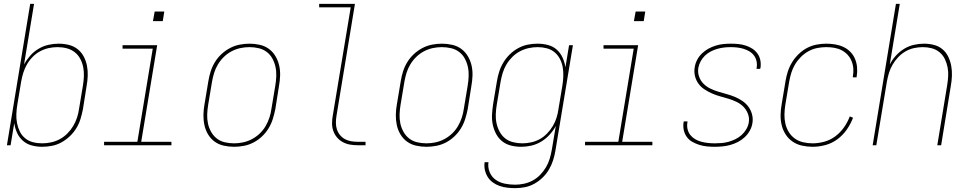

<svg xmlns="http://www.w3.org/2000/svg" viewBox="-20 -755 5040 998"><path d="M199 8Q171 8 145 1Q119 -6 99.5 -23Q80 -40 69 -64Q58 -88 54 -115L35 0H16L137 -735H157L105 -420Q118 -444 137 -465.5Q156 -487 180.5 -501.5Q205 -516 232 -522Q259 -528 285 -528Q312 -528 338 -521.5Q364 -515 383.5 -499.5Q403 -484 415 -461.5Q427 -439 432 -413.5Q437 -388 436 -361Q435 -334 430 -307L411 -187Q406 -162 398.5 -137Q391 -112 377 -89Q363 -66 343 -47Q323 -28 299.5 -15Q276 -2 250 3Q224 8 199 8ZM199 -10Q222 -10 245.5 -15Q269 -20 290.5 -31.5Q312 -43 330 -61Q348 -79 360.5 -100Q373 -121 380.5 -144Q388 -167 391 -190L411 -310Q415 -334 416 -358.5Q417 -383 412.5 -406Q408 -429 397 -449.5Q386 -470 368 -484Q350 -498 327 -504Q304 -510 279 -510Q256 -510 233 -505Q210 -500 188.5 -488.5Q167 -477 149.5 -459Q132 -441 120 -420Q108 -399 101 -376.5Q94 -354 90 -331L70 -211Q66 -187 65 -162.5Q64 -138 68.5 -115Q73 -92 83 -71.5Q93 -51 110.5 -36.5Q128 -22 151 -16Q174 -10 199 -10Z M521 0V-18H694L774 -502H617V-520H797L714 -18H871V0ZM775 -645 784 -695H834L826 -645Z M1197 8Q1169 8 1142.5 2Q1116 -4 1095.5 -19Q1075 -34 1061.5 -56.5Q1048 -79 1042.5 -105Q1037 -131 1037.5 -158.5Q1038 -186 1043 -213L1063 -333Q1067 -358 1075 -383.5Q1083 -409 1097 -432Q1111 -455 1131.5 -474Q1152 -493 1176 -505.5Q1200 -518 1226 -523Q1252 -528 1277 -528Q1304 -528 1330.5 -522Q1357 -516 1377.5 -501Q1398 -486 1411.5 -463.5Q1425 -441 1431 -415Q1437 -389 1436 -361.5Q1435 -334 1430 -307L1411 -187Q1406 -162 1398 -136.5Q1390 -111 1376 -88Q1362 -65 1342 -46Q1322 -27 1298 -14.5Q1274 -2 1248 3Q1222 8 1197 8ZM1197 -10Q1220 -10 1243.5 -15Q1267 -20 1289 -31.5Q1311 -43 1329.5 -60.5Q1348 -78 1360.5 -99.5Q1373 -121 1380.5 -144Q1388 -167 1391 -190L1411 -310Q1415 -334 1416 -359Q1417 -384 1412 -407Q1407 -430 1396 -450.5Q1385 -471 1366.5 -485Q1348 -499 1324.5 -504.5Q1301 -510 1276 -510Q1253 -510 1229.5 -505Q1206 -500 1184 -488.5Q1162 -477 1144 -459.5Q1126 -442 1113 -420.5Q1100 -399 1093 -376Q1086 -353 1082 -330L1062 -210Q1058 -186 1057 -161Q1056 -136 1061 -113Q1066 -90 1077.5 -69.5Q1089 -49 1107 -35Q1125 -21 1148.5 -15.5Q1172 -10 1197 -10Z M1840 0Q1819 0 1799 -3.5Q1779 -7 1761.5 -16.5Q1744 -26 1731.5 -41Q1719 -56 1712.5 -74.5Q1706 -93 1706 -114Q1706 -135 1710 -156L1803 -717H1639V-735H1825L1729 -153Q1726 -135 1726 -117Q1726 -99 1731 -83Q1736 -67 1747 -53.5Q1758 -40 1772.5 -32Q1787 -24 1804.5 -21Q1822 -18 1840 -18H1880V0Z M2197 8Q2169 8 2142.5 2Q2116 -4 2095.5 -19Q2075 -34 2061.5 -56.5Q2048 -79 2042.5 -105Q2037 -131 2037.5 -158.5Q2038 -186 2043 -213L2063 -333Q2067 -358 2075 -383.5Q2083 -409 2097 -432Q2111 -455 2131.5 -474Q2152 -493 2176 -505.5Q2200 -518 2226 -523Q2252 -528 2277 -528Q2304 -528 2330.5 -522Q2357 -516 2377.5 -501Q2398 -486 2411.5 -463.5Q2425 -441 2431 -415Q2437 -389 2436 -361.5Q2435 -334 2430 -307L2411 -187Q2406 -162 2398 -136.5Q2390 -111 2376 -88Q2362 -65 2342 -46Q2322 -27 2298 -14.5Q2274 -2 2248 3Q2222 8 2197 8ZM2197 -10Q2220 -10 2243.5 -15Q2267 -20 2289 -31.5Q2311 -43 2329.5 -60.5Q2348 -78 2360.5 -99.5Q2373 -121 2380.5 -144Q2388 -167 2391 -190L2411 -310Q2415 -334 2416 -359Q2417 -384 2412 -407Q2407 -430 2396 -450.5Q2385 -471 2366.5 -485Q2348 -499 2324.5 -504.5Q2301 -510 2276 -510Q2253 -510 2229.5 -505Q2206 -500 2184 -488.5Q2162 -477 2144 -459.5Q2126 -442 2113 -420.5Q2100 -399 2093 -376Q2086 -353 2082 -330L2062 -210Q2058 -186 2057 -161Q2056 -136 2061 -113Q2066 -90 2077.5 -69.5Q2089 -49 2107 -35Q2125 -21 2148.5 -15.5Q2172 -10 2197 -10Z M2658 223Q2637 223 2616.5 220.5Q2596 218 2577 211.5Q2558 205 2542 193.5Q2526 182 2515.5 165.5Q2505 149 2500.5 129Q2496 109 2499 88H2519Q2515 116 2525.5 140.5Q2536 165 2556.5 179.5Q2577 194 2603.5 199.5Q2630 205 2658 205Q2680 205 2703.5 200Q2727 195 2748.5 183.5Q2770 172 2787.5 154Q2805 136 2817.5 115Q2830 94 2837 71Q2844 48 2848 25L2869 -100Q2856 -76 2836.5 -54.5Q2817 -33 2792.5 -18.5Q2768 -4 2741.5 2Q2715 8 2689 8Q2661 8 2635.5 1.5Q2610 -5 2590.5 -20.5Q2571 -36 2559 -58.5Q2547 -81 2541.5 -106.5Q2536 -132 2537.5 -159Q2539 -186 2543 -213L2563 -333Q2567 -358 2575 -383Q2583 -408 2597 -431Q2611 -454 2630.5 -473Q2650 -492 2674 -505Q2698 -518 2723.5 -523Q2749 -528 2774 -528Q2802 -528 2828.5 -521Q2855 -514 2874 -497Q2893 -480 2904 -456Q2915 -432 2919 -405L2938 -520H2958L2867 28Q2863 53 2855 78Q2847 103 2833.5 126Q2820 149 2800.5 168Q2781 187 2757.5 200Q2734 213 2708.5 218Q2683 223 2658 223ZM2695 -10Q2717 -10 2740.5 -15Q2764 -20 2785 -31.5Q2806 -43 2823.5 -61Q2841 -79 2853.5 -100Q2866 -121 2873 -143.5Q2880 -166 2883 -189L2903 -309Q2907 -333 2908 -357.5Q2909 -382 2905 -405Q2901 -428 2890.5 -448.5Q2880 -469 2862.5 -483.5Q2845 -498 2822 -504Q2799 -510 2775 -510Q2752 -510 2728.5 -505Q2705 -500 2683 -488.5Q2661 -477 2643 -459Q2625 -441 2612.5 -420Q2600 -399 2593 -376Q2586 -353 2582 -330L2562 -210Q2558 -186 2557 -161.5Q2556 -137 2561 -114Q2566 -91 2577 -70.5Q2588 -50 2605.5 -36Q2623 -22 2646.5 -16Q2670 -10 2695 -10Z M3021 0V-18H3194L3274 -502H3117V-520H3297L3214 -18H3371V0ZM3275 -645 3284 -695H3334L3326 -645Z M3695 8Q3674 8 3654 6Q3634 4 3615 -2Q3596 -8 3579 -17.5Q3562 -27 3550.5 -42.5Q3539 -58 3534.5 -77.5Q3530 -97 3533 -118Q3533 -119 3533.5 -120.5Q3534 -122 3534 -124H3554Q3553 -122 3553 -121Q3553 -120 3553 -118Q3550 -100 3554 -83Q3558 -66 3568.5 -53Q3579 -40 3593.5 -31.5Q3608 -23 3624.5 -18.5Q3641 -14 3659 -12Q3677 -10 3695 -10Q3713 -10 3731 -11.5Q3749 -13 3767 -18Q3785 -23 3802.5 -31.5Q3820 -40 3834.5 -53Q3849 -66 3859 -83Q3869 -100 3872 -118Q3876 -141 3868 -162.5Q3860 -184 3845 -199.5Q3830 -215 3809.5 -225Q3789 -235 3767.5 -241.5Q3746 -248 3724 -254Q3702 -260 3681.5 -269Q3661 -278 3642.5 -290Q3624 -302 3611 -319.5Q3598 -337 3592.5 -359.5Q3587 -382 3591 -405Q3594 -425 3603.5 -443.5Q3613 -462 3628.5 -477Q3644 -492 3662.5 -502Q3681 -512 3700.5 -518Q3720 -524 3739.5 -526Q3759 -528 3779 -528Q3799 -528 3818.5 -526Q3838 -524 3856.5 -518Q3875 -512 3890.5 -502Q3906 -492 3917 -477Q3928 -462 3932 -442.5Q3936 -423 3933 -403Q3932 -402 3932 -400Q3932 -398 3931 -397H3912Q3912 -398 3912.5 -399.5Q3913 -401 3913 -402Q3916 -420 3912.5 -436.5Q3909 -453 3899.5 -466Q3890 -479 3876 -487.5Q3862 -496 3846 -501Q3830 -506 3813 -508Q3796 -510 3779 -510Q3761 -510 3743.5 -508Q3726 -506 3708.5 -501Q3691 -496 3674.5 -487.5Q3658 -479 3644.5 -466Q3631 -453 3622 -436.5Q3613 -420 3610 -403Q3606 -379 3613.5 -357.5Q3621 -336 3636 -320.5Q3651 -305 3671.5 -295Q3692 -285 3713.5 -278.5Q3735 -272 3757 -266Q3779 -260 3799.5 -251.5Q3820 -243 3838.5 -230.5Q3857 -218 3870 -200.5Q3883 -183 3889 -160.5Q3895 -138 3891 -115Q3888 -95 3877.5 -76Q3867 -57 3851 -42Q3835 -27 3815.5 -17Q3796 -7 3776 -1.5Q3756 4 3735.5 6Q3715 8 3695 8Z M4204 8Q4176 8 4149 2Q4122 -4 4100.5 -18.5Q4079 -33 4064.5 -55Q4050 -77 4043.5 -103Q4037 -129 4037.5 -157Q4038 -185 4043 -213L4063 -333Q4067 -358 4075 -383Q4083 -408 4097 -431Q4111 -454 4131 -473.5Q4151 -493 4174.5 -505.5Q4198 -518 4224 -523Q4250 -528 4275 -528Q4299 -528 4322 -524Q4345 -520 4365 -510.5Q4385 -501 4400.5 -485Q4416 -469 4424.5 -448.5Q4433 -428 4435 -404.5Q4437 -381 4433 -357Q4433 -356 4432.5 -355Q4432 -354 4432 -353H4413Q4413 -354 4413 -355Q4413 -356 4413 -357Q4417 -378 4415.5 -398.5Q4414 -419 4406.5 -437.5Q4399 -456 4385.5 -470.5Q4372 -485 4354.5 -494Q4337 -503 4316.5 -506.5Q4296 -510 4275 -510Q4252 -510 4228.5 -505.5Q4205 -501 4183 -489Q4161 -477 4143 -459Q4125 -441 4112.5 -420Q4100 -399 4093 -376Q4086 -353 4082 -330L4062 -210Q4058 -185 4057.5 -160Q4057 -135 4062.5 -111.5Q4068 -88 4080.5 -68Q4093 -48 4112 -34.5Q4131 -21 4155 -15.5Q4179 -10 4204 -10Q4234 -10 4265 -18.5Q4296 -27 4322 -46.5Q4348 -66 4367 -93Q4386 -120 4397 -150L4414 -143Q4402 -111 4381.5 -81.5Q4361 -52 4332.5 -31Q4304 -10 4270.5 -1Q4237 8 4204 8Z M4516 0 4637 -735H4657L4605 -420Q4618 -445 4637 -466Q4656 -487 4680 -501.5Q4704 -516 4730.5 -522Q4757 -528 4783 -528Q4809 -528 4834.5 -521.5Q4860 -515 4879 -499Q4898 -483 4909 -460Q4920 -437 4924.5 -412Q4929 -387 4928 -360.5Q4927 -334 4922 -307L4872 0H4852L4903 -310Q4907 -334 4908.5 -358Q4910 -382 4905.5 -405Q4901 -428 4891 -448.5Q4881 -469 4863.5 -483.5Q4846 -498 4823.5 -504Q4801 -510 4777 -510Q4754 -510 4731 -505Q4708 -500 4687 -488Q4666 -476 4649 -458Q4632 -440 4620 -419.5Q4608 -399 4601 -376.5Q4594 -354 4590 -331L4535 0Z"/></svg>

Font: Iosevka SS04 Thin
Style: Italic
Weight: 100
Italic angle: -9°
Monospace: yes
Designer: Belleve Invis
Foundry: Belleve Invis
Version: Version 19.0.0; ttfautohint (v1.8.4)